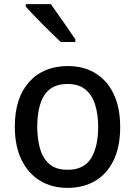

<svg xmlns="http://www.w3.org/2000/svg" viewBox="-20 -902 656 933"><path d="M307 11Q232 11 174.5 -24Q117 -59 84.5 -125.5Q52 -192 52 -287Q52 -426 121.5 -503.5Q191 -581 310 -581Q387 -581 444 -546Q501 -511 532.5 -445Q564 -379 564 -285Q564 -190 532.5 -124Q501 -58 443.5 -23.5Q386 11 307 11ZM309 -77Q388 -77 422.5 -133Q457 -189 457 -285Q457 -347 442 -394Q427 -441 394.5 -467.5Q362 -494 308 -494Q231 -494 196 -440Q161 -386 161 -285Q161 -233 173 -185.5Q185 -138 217 -107.5Q249 -77 309 -77ZM275 -698Q255 -717 233 -738.5Q211 -760 188.5 -782.5Q166 -805 144.5 -827.5Q123 -850 105 -870V-882H227Q263 -832 294.5 -786Q326 -740 346 -711V-698Z"/></svg>

Font: Menbere
Style: Regular
Weight: 400
Designer: Aleme Tadesse
Foundry: Sorkin Type Co
Version: Version 1.000